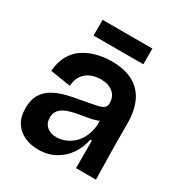

<svg xmlns="http://www.w3.org/2000/svg" viewBox="-167 -803 872 932"><g transform="rotate(30 269.5 -337.0)"><path d="M181 14Q139 14 104.5 -1.5Q70 -17 49 -48.5Q28 -80 28 -131Q28 -176 45 -205.5Q62 -235 93 -253.5Q124 -272 165 -282.5Q206 -293 253 -300Q301 -309 326 -314.5Q351 -320 360.5 -329Q370 -338 370 -355Q370 -392 344.5 -413Q319 -434 276 -434Q249 -434 223.5 -424.5Q198 -415 180.5 -392.5Q163 -370 160 -331L46 -349Q50 -401 70.5 -437Q91 -473 124 -494.5Q157 -516 197 -526Q237 -536 279 -536Q349 -536 397 -511Q445 -486 469.5 -435.5Q494 -385 494 -310V-214Q494 -179 495 -143Q496 -107 496.5 -71Q497 -35 498 0H386Q386 -37 386 -74.5Q386 -112 386 -154H377Q368 -107 342 -69Q316 -31 275 -8.5Q234 14 181 14ZM228 -82Q251 -82 274.5 -91Q298 -100 318.5 -118Q339 -136 353 -164Q367 -192 371 -230V-273L397 -275Q385 -261 362.5 -253Q340 -245 312.5 -240.5Q285 -236 257 -231Q229 -226 205.5 -217Q182 -208 167.5 -192Q153 -176 153 -149Q153 -118 173.5 -100Q194 -82 228 -82ZM138 -600V-688H417V-600Z"/></g></svg>

Font: Bricolage Grotesque 72pt SemiBold
Style: Regular
Weight: 600
Version: Version 1.001;gftools[0.9.33.dev8+g029e19f]